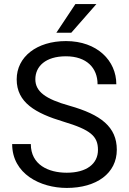

<svg xmlns="http://www.w3.org/2000/svg" viewBox="-20 -925 640 955"><path d="M467.3 -179.2C467.3 -109.9 410.2 -65.9 312 -65.9C220.7 -65.9 133.3 -105.5 133.3 -208.5H40.5C40.5 -60.1 180.7 9.8 312 9.8C460.4 9.8 561 -63 561 -180.2C561 -293.9 481.4 -355 326.2 -398.9C205.1 -432.6 155.8 -470.2 155.8 -530.8C155.8 -594.7 206.5 -645 307.6 -645C411.1 -645 465.3 -586.9 465.3 -505.9H558.6C558.6 -623 463.4 -720.7 308.1 -720.7C162.6 -720.7 63 -642.1 63 -530.3C63 -415 156.2 -361.8 295.9 -319.8C430.7 -279.3 467.3 -247.6 467.3 -179.2ZM260.3 -762.2H334.5L459.5 -904.8H355Z"/></svg>

Font: Bert Sans
Style: Regular
Weight: 400
Designer: Christian Robertson (Google), Cristiano Sobral
Foundry: Google, Cristiano Sobral
Version: Version 3.101